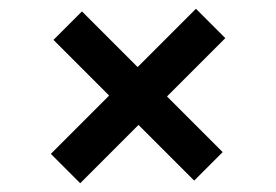

<svg xmlns="http://www.w3.org/2000/svg" viewBox="-20 -569 630 438"><path d="M163 -151 96 -218 229 -351 102 -478 167 -543 294 -416 427 -549 494 -482 361 -349 488 -222 423 -157 296 -284Z"/></svg>

Font: HostGroteskMedium
Style: Regular
Weight: 500
Designer: Doukan Karapınar based on Poppins by Indian Type Foundry, Jonny Pinhorn
Foundry: Element Type
Version: Version 1.001; ttfautohint (v1.8.4.7-5d5b)